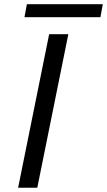

<svg xmlns="http://www.w3.org/2000/svg" viewBox="-20 -880 502 900"><path d="M210.4 -719.7H300.3L154.8 0H64.9ZM106 -860.4H461.9L450.7 -799.3H94.7Z"/></svg>

Font: Reddit Sans Chocolate
Style: Italic
Weight: 400
Italic angle: -11.25°
Designer: Stephen Hutchings
Version: Version 1.013